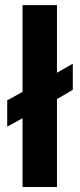

<svg xmlns="http://www.w3.org/2000/svg" viewBox="-20 -745 318 765"><path d="M69.8 0V-273.9L8.8 -240.2V-345.2L69.8 -378.9V-724.6H207V-455.1L270 -491.2V-387.2L207 -350.1V0Z"/></svg>

Font: Arimo
Style: Bold
Weight: 700
Designer: Steve Matteson
Foundry: Monotype Imaging Inc.
Version: Version 1.33